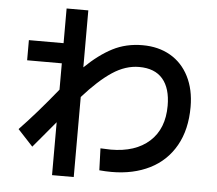

<svg xmlns="http://www.w3.org/2000/svg" viewBox="-57 -876 1114 987"><g transform="rotate(5 500.0 -382.0)"><path d="M926 -363Q926 -246 879 -163Q832 -80 747 -37.5Q662 5 550 5Q520 5 487 2L483 -111Q519 -109 536 -109Q663 -109 735.5 -174.5Q808 -240 808 -359Q808 -449 767 -497Q726 -545 645 -545Q575 -545 507 -500Q439 -455 359 -365V48H247V-225L186 -152L133 -89L55 -173Q140 -261 247 -393V-529H68V-633H247V-812H359V-518Q430 -587 499 -622.5Q568 -658 653 -658Q735 -658 796.5 -622.5Q858 -587 892 -520Q926 -453 926 -363Z"/></g></svg>

Font: IBM Plex Sans JP SemiBold
Style: Regular
Weight: 600
Designer: Mike Abbink; Paul van der Laan; Pieter van Rosmalen; Wujin Sim; Yejin Wi; Jinhee Kim; Boomi Park; Yona Kim; Kichan Ma
Foundry: Sandoll Inc.
Version: Version 1.001